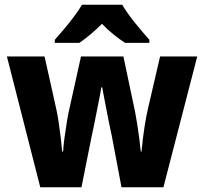

<svg xmlns="http://www.w3.org/2000/svg" viewBox="-20 -786 857 806"><path d="M449 -217Q445 -234 439.5 -261.5Q434 -289 428 -319.5Q422 -350 417 -377Q412 -404 409 -419H405Q403 -403 397.5 -375.5Q392 -348 386 -317.5Q380 -287 374.5 -259.5Q369 -232 365 -215L322 0H149L9 -549H167L215 -334Q221 -308 226 -274.5Q231 -241 235 -207.5Q239 -174 241 -150H245Q246 -173 250.5 -205.5Q255 -238 260 -269.5Q265 -301 269 -319L320 -549H498L547 -317Q551 -296 556 -265Q561 -234 565 -202.5Q569 -171 571 -150H574Q576 -172 580 -204.5Q584 -237 589.5 -270.5Q595 -304 601 -329L652 -549H808L666 0H490ZM493 -766Q513 -732 546 -691Q579 -650 607 -619V-606H505Q482 -621 457 -641Q432 -661 408 -686Q383 -661 359 -641Q335 -621 313 -606H210V-619Q227 -638 249 -664Q271 -690 291.5 -717.5Q312 -745 324 -766Z"/></svg>

Font: Noto Sans Telugu SemiCondensed ExtraBold
Style: Regular
Weight: 800
Width: 4
Designer: Jelle Bosma - Monotype Design Team
Foundry: Monotype Imaging Inc.
Version: Version 2.005; ttfautohint (v1.8.4.7-5d5b)